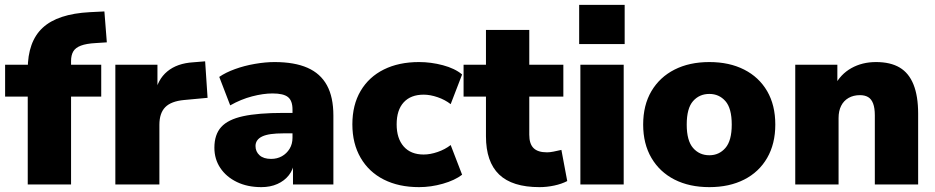

<svg xmlns="http://www.w3.org/2000/svg" viewBox="-20 -758 3842 789"><path d="M94 0V-361H1V-492H145L94 -445V-473Q94 -587 155.5 -644Q217 -701 349 -708L409 -711L419 -584L373 -581Q335 -579 312.5 -570.5Q290 -562 281 -546.5Q272 -531 272 -507V-474L250 -492H396V-361H272V0Z M454 0V-492H627V-371H617Q627 -431 667.5 -464.5Q708 -498 774 -502L823 -506L833 -356L736 -347Q683 -342 659 -317.5Q635 -293 635 -245V0Z M1054 11Q997 11 953.5 -10Q910 -31 885.5 -67.5Q861 -104 861 -151Q861 -205 889 -236Q917 -267 979 -280.5Q1041 -294 1144 -294H1199V-210H1144Q1115 -210 1093.5 -207Q1072 -204 1058 -197.5Q1044 -191 1037 -181Q1030 -171 1030 -158Q1030 -135 1046.5 -120Q1063 -105 1094 -105Q1119 -105 1138.5 -116Q1158 -127 1170 -146.5Q1182 -166 1182 -192V-308Q1182 -344 1163.5 -359Q1145 -374 1100 -374Q1062 -374 1016 -362Q970 -350 926 -325L881 -442Q907 -460 945.5 -474Q984 -488 1027.5 -495.5Q1071 -503 1108 -503Q1190 -503 1243.5 -479.5Q1297 -456 1323.5 -407.5Q1350 -359 1350 -283V0H1184V-93H1190Q1185 -61 1167 -38Q1149 -15 1120 -2Q1091 11 1054 11Z M1702 11Q1619 11 1557.5 -20Q1496 -51 1462 -109.5Q1428 -168 1428 -247Q1428 -327 1462 -384.5Q1496 -442 1557.5 -472.5Q1619 -503 1702 -503Q1751 -503 1800 -490Q1849 -477 1879 -452L1832 -330Q1809 -348 1778.5 -358.5Q1748 -369 1721 -369Q1668 -369 1639 -337.5Q1610 -306 1610 -247Q1610 -189 1639 -156Q1668 -123 1721 -123Q1748 -123 1778.5 -133.5Q1809 -144 1832 -162L1879 -40Q1849 -17 1800 -3Q1751 11 1702 11Z M2197 11Q2085 11 2031 -41Q1977 -93 1977 -198V-361H1885V-492H1977V-635H2155V-492H2295V-361H2155V-204Q2155 -167 2172.5 -149.5Q2190 -132 2228 -132Q2240 -132 2254.5 -135Q2269 -138 2287 -142L2311 -14Q2288 -2 2257.5 4.5Q2227 11 2197 11Z M2360 -577V-738H2547V-577ZM2365 0V-492H2543V0Z M2895 11Q2813 11 2752 -20Q2691 -51 2657 -109Q2623 -167 2623 -246Q2623 -326 2657 -383.5Q2691 -441 2752 -472Q2813 -503 2895 -503Q2977 -503 3038 -472Q3099 -441 3132.5 -383.5Q3166 -326 3166 -246Q3166 -167 3132.5 -109Q3099 -51 3038 -20Q2977 11 2895 11ZM2895 -120Q2935 -120 2961 -150Q2987 -180 2987 -246Q2987 -313 2961 -342.5Q2935 -372 2895 -372Q2854 -372 2828 -342.5Q2802 -313 2802 -246Q2802 -180 2828 -150Q2854 -120 2895 -120Z M3248 0V-492H3421V-406H3410Q3434 -453 3478.5 -478Q3523 -503 3580 -503Q3639 -503 3677 -480.5Q3715 -458 3734 -410.5Q3753 -363 3753 -291V0H3575V-284Q3575 -314 3568 -332.5Q3561 -351 3547.5 -359Q3534 -367 3514 -367Q3487 -367 3467 -355.5Q3447 -344 3436.5 -323Q3426 -302 3426 -273V0Z"/></svg>

Font: Nunito Sans 12pt Black
Style: Regular
Weight: 900
Designer: Vernon Adams
Foundry: Vernon Adams
Version: Version 3.101;gftools[0.9.27]